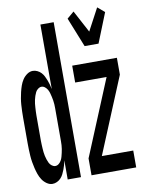

<svg xmlns="http://www.w3.org/2000/svg" viewBox="-87 -829 673 897"><g transform="rotate(-10 250.0 -380.0)"><path d="M348 -600 292 -740 325 -768 381 -663 437 -768 470 -740 414 -600ZM89 8Q75 8 62 -1Q49 -10 40.5 -23Q32 -36 27 -50.5Q22 -65 18.5 -79.5Q15 -94 12.5 -109Q10 -124 9 -139Q8 -154 7.5 -169.5Q7 -185 7 -200V-320Q7 -335 7.5 -350.5Q8 -366 9 -381Q10 -396 12.5 -411Q15 -426 18.5 -440.5Q22 -455 27 -469.5Q32 -484 40.5 -497Q49 -510 62 -519Q75 -528 89 -528Q100 -528 110.5 -523Q121 -518 128.5 -510Q136 -502 141 -492Q146 -482 150 -471.5Q154 -461 157 -450.5Q160 -440 162 -429V-735H225V0H162V-91Q160 -80 157 -69.5Q154 -59 150 -48.5Q146 -38 141 -28Q136 -18 128.5 -10Q121 -2 110.5 3Q100 8 89 8ZM275 0V-80L424 -440H275V-520H487V-440L338 -80H487V0ZM116 -72Q125 -72 132.5 -78Q140 -84 144.5 -92Q149 -100 151.5 -109Q154 -118 156 -127Q158 -136 159.5 -145Q161 -154 161.5 -163Q162 -172 162 -181.5Q162 -191 162 -200V-320Q162 -329 162 -338.5Q162 -348 161.5 -357Q161 -366 159.5 -375Q158 -384 156 -393Q154 -402 151.5 -411Q149 -420 144.5 -428Q140 -436 132.5 -442Q125 -448 116 -448Q108 -448 100 -442Q92 -436 88 -428Q84 -420 81 -411Q78 -402 76 -393Q74 -384 73 -375Q72 -366 71.5 -357Q71 -348 70.5 -338.5Q70 -329 70 -320V-200Q70 -191 70.5 -181.5Q71 -172 71.5 -163Q72 -154 73 -145Q74 -136 76 -127Q78 -118 81 -109Q84 -100 88 -92Q92 -84 100 -78Q108 -72 116 -72Z"/></g></svg>

Font: Iosevka Custom Medium
Style: Regular
Weight: 500
Monospace: yes
Designer: Belleve Invis
Foundry: Belleve Invis
Version: Version 32.5.0; ttfautohint (v1.8.4)